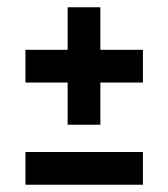

<svg xmlns="http://www.w3.org/2000/svg" viewBox="-20 -557 463 528"><path d="M166 -214V-330H50V-420H166V-537H256V-420H373V-330H256V-214ZM50 -49V-139H373V-49Z"/></svg>

Font: Saira UltraCondensed
Style: Bold
Weight: 700
Width: 1
Designer: Hector Gatti with collaboration of the Omnibus-Type team
Foundry: Omnibus-Type
Version: Version 1.101